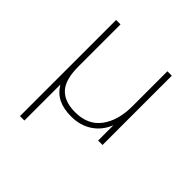

<svg xmlns="http://www.w3.org/2000/svg" viewBox="-175 -604 921 921"><g transform="rotate(45 285.0 -144.0)"><path d="M96 182V-470H126V-184Q126 -95 162 -56.5Q198 -18 270 -18Q356 -18 400 -77Q444 -136 444 -233V-470H474V0H444V-104Q423 -51 378 -20.5Q333 10 270 10Q220 10 184.5 -7Q149 -24 126 -62V182Z"/></g></svg>

Font: Gantari Thin
Style: Regular
Weight: 250
Designer: Anugrah Pasau
Foundry: Lafontype
Version: Version 1.000